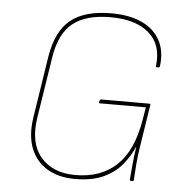

<svg xmlns="http://www.w3.org/2000/svg" viewBox="-50 -715 739 775"><g transform="rotate(5 319.5 -327.5)"><path d="M281 12Q216 12 169.5 -15.5Q123 -43 102.5 -95Q82 -147 93 -220L132 -471Q149 -575 206 -621Q263 -667 370 -667Q444 -667 494.5 -643.5Q545 -620 568.5 -576Q592 -532 584 -470Q583 -466 579 -466H571Q567 -466 568 -471Q579 -557 525 -604Q471 -651 369 -651Q269 -651 216 -608.5Q163 -566 148 -470L109 -221Q93 -118 141.5 -61Q190 -4 282 -4Q385 -4 448.5 -63.5Q512 -123 533 -248L542 -301H355Q351 -301 352 -305L354 -314Q355 -317 359 -317H555Q557 -317 558.5 -316Q560 -315 559 -312L532 -140Q526 -101 523.5 -69Q521 -37 519 -5Q519 0 515 0H507Q503 0 503 -5Q505 -34 508.5 -69Q512 -104 517 -138H516Q500 -100 471.5 -65.5Q443 -31 397 -9.5Q351 12 281 12Z"/></g></svg>

Font: Sofia Sans Hairline
Style: Italic
Weight: 1
Italic angle: -9°
Designer: Botio Nikoltchev, Ani Petrova
Foundry: lettersoup
Version: Version 4.102